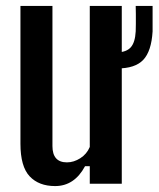

<svg xmlns="http://www.w3.org/2000/svg" viewBox="-20 -620 535 648"><path d="M166 8Q111 8 80 -25Q49 -58 49 -135V-600H157V-127Q157 -72 206 -72Q229 -72 251 -86Q273 -100 283 -124V-600H391V0H283V-59H267Q231 8 166 8ZM376 -389Q368 -389 359 -389.5Q350 -390 344 -391V-444Q352 -443 360 -442.5Q368 -442 375 -443Q407 -444 421.5 -460.5Q436 -477 438 -514Q438 -522 438.5 -539Q439 -556 438.5 -573Q438 -590 438 -600H495Q495 -591 495 -573.5Q495 -556 495 -539Q495 -522 495 -514Q491 -447 463.5 -418Q436 -389 376 -389Z"/></svg>

Font: Big Shoulders Display
Style: Bold
Weight: 700
Designer: Patric King
Foundry: XO Type Co
Version: Version 1.000; ttfautohint (v1.8.2)